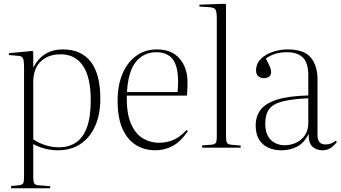

<svg xmlns="http://www.w3.org/2000/svg" viewBox="-20 -786 1813 1022"><path d="M39 216V204L82 200Q98 198 103 190Q108 182 108 156V-427Q108 -465 102 -476.5Q96 -488 75 -489L27 -493L28 -503L153 -515L157 -511V-428H158Q208 -523 315 -523Q412 -523 463 -457.5Q514 -392 514 -261Q514 -176 486 -114Q458 -52 407.5 -19Q357 14 288 14Q254 14 222 6Q190 -2 157 -19V157Q157 179 161.5 188.5Q166 198 182 200L247 205V216ZM295 -2Q345 -2 383 -26.5Q421 -51 442 -106Q463 -161 463 -253Q463 -375 421.5 -436Q380 -497 303 -497Q237 -497 197 -459Q157 -421 157 -349V-44Q222 -2 295 -2Z M806 14Q750 14 704.5 -13.5Q659 -41 632.5 -99.5Q606 -158 606 -250Q606 -333 632.5 -394.5Q659 -456 706 -489.5Q753 -523 815 -523Q894 -523 936 -474Q978 -425 978 -350Q978 -335 977.5 -315.5Q977 -296 975 -277H655Q653 -184 676.5 -129Q700 -74 740 -50Q780 -26 826 -26Q868 -26 903.5 -41.5Q939 -57 973 -94L980 -88Q942 -32 899 -9Q856 14 806 14ZM656 -296H925Q928 -328 928 -350Q928 -433 899.5 -470.5Q871 -508 812 -508Q745 -508 703.5 -457Q662 -406 656 -296Z M1056 0V-12L1108 -16Q1124 -18 1129 -26Q1134 -34 1134 -60V-690Q1134 -725 1126 -736Q1118 -747 1091 -748L1041 -751L1042 -761L1177 -766L1183 -762V-59Q1183 -35 1188 -26.5Q1193 -18 1208 -16L1261 -11V0Z M1479 14Q1415 14 1378 -20Q1341 -54 1341 -118Q1341 -167 1367 -201.5Q1393 -236 1454 -255.5Q1515 -275 1621 -278V-383Q1621 -453 1591.5 -480.5Q1562 -508 1508 -508Q1472 -508 1444 -499Q1416 -490 1395 -474Q1412 -442 1417.5 -428.5Q1423 -415 1423 -403Q1423 -370 1383 -370Q1366 -370 1354.5 -380.5Q1343 -391 1343 -410Q1343 -448 1369 -473Q1395 -498 1433.5 -510.5Q1472 -523 1511 -523Q1599 -523 1634.5 -479.5Q1670 -436 1670 -365V-69Q1670 -41 1681 -29Q1692 -17 1713 -17Q1730 -17 1743.5 -23Q1757 -29 1767 -37L1773 -30Q1758 -10 1739.5 2Q1721 14 1697 14Q1665 14 1643.5 -5Q1622 -24 1623 -73Q1598 -24 1560.5 -5Q1523 14 1479 14ZM1496 -13Q1527 -13 1555.5 -26Q1584 -39 1602.5 -65.5Q1621 -92 1621 -131V-263Q1536 -259 1485.5 -246.5Q1435 -234 1413.5 -206Q1392 -178 1392 -126Q1392 -71 1421 -42Q1450 -13 1496 -13Z"/></svg>

Font: Literata 72pt ExtraLight
Style: Regular
Weight: 200
Designer: Latin by Veronika Burian and Jose Scaglione. Greek by Irene Vlachou. Cyrillic by Vera Evstafieva.
Foundry: TypeTogether
Version: Version 3.002